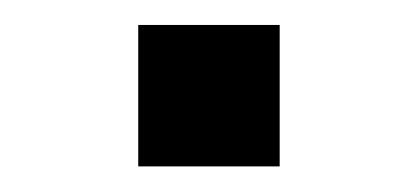

<svg xmlns="http://www.w3.org/2000/svg" viewBox="-20 -130 326 150"><path d="M198.5 0V-110.5H88V0Z"/></svg>

Font: Vela Sans SemBd
Style: Regular
Weight: 600
Designer: Principal design: Mikhail Sharanda - project Manrope.
Design modification: Ravid Balaliev
Foundry: Mikhail Sharanda
Version: Version 1.001